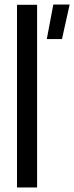

<svg xmlns="http://www.w3.org/2000/svg" viewBox="-20 -821 325 841"><path d="M54.5 0V-800H142.5V0ZM185 -650 213.5 -801H285L251.5 -650Z"/></svg>

Font: Big Shoulders Stencil Text Thin Medium
Style: Regular
Weight: 500
Version: Version 2.001